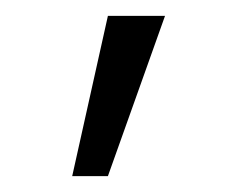

<svg xmlns="http://www.w3.org/2000/svg" viewBox="-20 -731 300 242"><path d="M116 -711H188L116 -509H71Z"/></svg>

Font: LXGW Bright GB
Style: Regular
Weight: 400
Designer: Christian Thalmann (Catharsis Fonts)
Foundry: LXGW / Christian Thalmann (Catharsis Fonts) / Fontworks Inc.
Version: Version 5.510